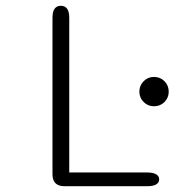

<svg xmlns="http://www.w3.org/2000/svg" viewBox="-20 -644 659 664"><path d="M512.5 -276.5Q491.5 -276.5 476.8 -291.2Q462 -306 462 -327Q462 -348.5 476.8 -363.2Q491.5 -378 512.5 -378Q534 -378 548.8 -363.2Q563.5 -348.5 563.5 -327Q563.5 -306 548.8 -291.2Q534 -276.5 512.5 -276.5ZM219.5 -47.5H489Q509.5 -47.5 520 -41.2Q530.5 -35 530.5 -23.5Q530.5 -12.5 520 -6.2Q509.5 0 489 0H203Q161.5 0 161.5 -41.5V-582.5Q161.5 -624 190.5 -624Q219.5 -624 219.5 -582.5Z"/></svg>

Font: Sono Monospace Light
Style: Regular
Weight: 300
Version: Version 2.112